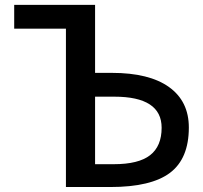

<svg xmlns="http://www.w3.org/2000/svg" viewBox="-20 -751 818 772"><path d="M362.3 -362.3V-90.8H437.5Q537.1 -90.8 583.5 -127Q629.9 -163.1 629.9 -237.3Q629.9 -362.3 439.5 -362.3ZM245.1 -635.7H37.1V-731.4H362.3V-458H429.7Q580.1 -458 659.7 -400.9Q739.3 -343.8 739.3 -238.3Q739.3 -113.3 663.6 -56.2Q587.9 1 422.9 1H245.1Z"/></svg>

Font: Gen Shin Gothic Medium
Style: Regular
Weight: 500
Designer: [Source Han Sans]
Ryoko NISHIZUKA  (kana & ideographs); Paul D. Hunt (Latin, Greek & Cyrillic); Wenlong ZHANG  (bopomofo
Version: Version 1.002.20150607